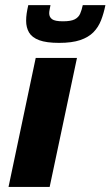

<svg xmlns="http://www.w3.org/2000/svg" viewBox="-20 -739 437 759"><path d="M13.7 0 121.2 -510H284.3L176.3 0ZM213.5 -569.5Q163.3 -569.5 134.9 -580.1Q106.4 -590.8 94.8 -610.6Q83.3 -630.4 83.3 -656.7Q83.3 -671.3 85.5 -686.4Q87.8 -701.5 91.8 -718.7H179.6Q178.1 -709.8 176.3 -701.6Q174.5 -693.3 174.5 -686.6Q174.5 -671.6 185.8 -663.2Q197 -654.8 228.8 -654.8Q260.5 -654.8 275.6 -662.7Q290.7 -670.6 296.9 -685Q303.1 -699.4 307.2 -718.7H396.7Q390.2 -686.2 379.5 -658.8Q368.8 -631.4 349.2 -611.4Q329.5 -591.5 297 -580.5Q264.4 -569.5 213.5 -569.5Z"/></svg>

Font: Saira Thin
Style: Italic
Weight: 100
Italic angle: -12°
Designer: Hector Gatti with collaboration of the Omnibus-Type team
Foundry: Omnibus-Type
Version: Version 1.101